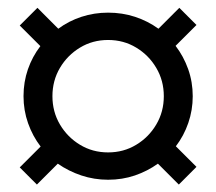

<svg xmlns="http://www.w3.org/2000/svg" viewBox="-20 -562 561 498"><path d="M260.4 -95.8Q224.3 -95.8 191 -106.9Q157.6 -118.1 129.9 -137.5L75.7 -83.3L31.2 -127.8L85.4 -181.9Q64.6 -209 52.8 -242.4Q41 -275.7 41 -312.5Q41 -349.3 52.4 -382.3Q63.9 -415.3 84.7 -442.4L31.2 -495.8L77.1 -541.7L131.2 -487.5Q158.3 -507.6 191.3 -518.4Q224.3 -529.2 260.4 -529.2Q297.2 -529.2 330.2 -518.4Q363.2 -507.6 391 -487.5L445.1 -541.7L489.6 -497.2L435.4 -443.1Q456.2 -416 468.1 -382.6Q479.9 -349.3 479.9 -312.5Q479.9 -276.4 468.4 -243.1Q456.9 -209.7 436.1 -182.6L489.6 -129.2L443.8 -83.3L389.6 -137.5Q362.5 -118.1 329.9 -106.9Q297.2 -95.8 260.4 -95.8ZM260.4 -166.7Q300.7 -166.7 333.3 -186.5Q366 -206.2 385.4 -239.2Q404.9 -272.2 404.9 -312.5Q404.9 -352.8 385.4 -385.8Q366 -418.8 333.3 -438.5Q300.7 -458.3 260.4 -458.3Q220.1 -458.3 187.5 -438.5Q154.9 -418.8 135.4 -385.8Q116 -352.8 116 -312.5Q116 -272.2 135.4 -239.2Q154.9 -206.2 187.5 -186.5Q220.1 -166.7 260.4 -166.7Z"/></svg>

Font: Afacad Flux
Style: Regular
Weight: 400
Designer: Kristian Moeller
Foundry: Dicotype
Version: Version 1.100